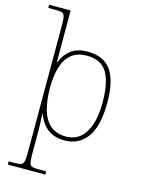

<svg xmlns="http://www.w3.org/2000/svg" viewBox="-144 -842 862 1163"><g transform="rotate(15 287.0 -260.0)"><path d="M24 240V220H56Q85 220 99 216Q113 212 117.5 195.5Q122 179 122 142V-663Q122 -700 117.5 -716Q113 -732 99.5 -736Q86 -740 57 -740H15V-760H150V-557Q150 -537 150 -517.5Q150 -498 150 -478Q150 -458 150 -438H154Q171 -485 210 -515.5Q249 -546 316 -546Q416 -546 462.5 -480.5Q509 -415 509 -278Q509 -130 457.5 -60Q406 10 317 10Q253 10 211.5 -21Q170 -52 149 -111H147Q147 -105 147 -95Q147 -85 148 -70.5Q149 -56 149.5 -35Q150 -14 150 13V142Q150 179 154 195.5Q158 212 173 216Q188 220 220 220H259V240ZM320 -15Q397 -15 439 -82Q481 -149 481 -273Q481 -395 444 -458Q407 -521 317 -521Q255 -521 218.5 -489.5Q182 -458 166 -403Q150 -348 150 -279Q150 -199 166.5 -139.5Q183 -80 220.5 -47.5Q258 -15 320 -15Z"/></g></svg>

Font: Noto Serif Hebrew Thin
Style: Regular
Weight: 250
Version: Version 2.003